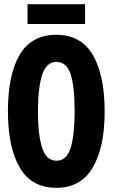

<svg xmlns="http://www.w3.org/2000/svg" viewBox="-20 -893 540 921"><path d="M250 8Q368 8 425 -89.5Q482 -187 482 -358Q482 -532 425.5 -629Q369 -726 250 -726Q131 -726 74.5 -630.5Q18 -535 18 -359Q18 -187 74.5 -89.5Q131 8 250 8ZM251 -122Q202 -122 182 -184.5Q162 -247 162 -358Q162 -470 182 -533Q202 -596 250 -596Q300 -596 319 -536.5Q338 -477 338 -358Q338 -246 319 -184Q300 -122 251 -122ZM112 -778V-873H388V-778Z"/></svg>

Font: Noto Sans Mono Condensed Extra
Style: Regular
Weight: 800
Width: 3
Designer: Monotype Design Team
Foundry: Monotype Imaging Inc.
Version: Version 1.900